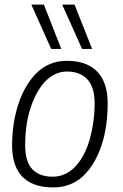

<svg xmlns="http://www.w3.org/2000/svg" viewBox="-20 -810 539 840"><path d="M213 10Q154 10 114 -10.5Q74 -31 53.5 -71.5Q33 -112 33 -174Q33 -223 40 -268.5Q47 -314 60.5 -355Q74 -396 94 -430.5Q114 -465 140.5 -491Q167 -517 200 -530.5Q233 -544 273 -544Q329 -544 369 -523.5Q409 -503 430 -461.5Q451 -420 451 -358Q451 -309 444.5 -262.5Q438 -216 424.5 -175Q411 -134 391 -100Q371 -66 345 -41Q319 -16 285.5 -3Q252 10 213 10ZM211 -37Q241 -37 266.5 -49.5Q292 -62 312 -84Q332 -106 347.5 -136Q363 -166 373 -202Q383 -238 388.5 -277.5Q394 -317 394 -359Q394 -429 362 -463Q330 -497 273 -497Q244 -497 219 -484.5Q194 -472 173.5 -449Q153 -426 137.5 -395.5Q122 -365 111 -329Q100 -293 95 -254.5Q90 -216 90 -176Q90 -104 120.5 -70.5Q151 -37 211 -37ZM204 -596 117 -790H172L248 -596ZM339 -596 252 -790H306L383 -596Z"/></svg>

Font: Georama Light
Style: Italic
Weight: 300
Italic angle: -9°
Designer: Jean-Baptiste Levee
Foundry: Production Type
Version: Version 1.001